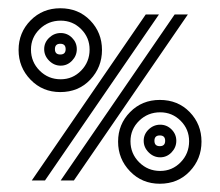

<svg xmlns="http://www.w3.org/2000/svg" viewBox="-20 -437 533 465"><path d="M126 -214Q83 -214 54 -244Q25 -274 25 -316Q25 -358 54 -387.5Q83 -417 126 -417Q170 -417 198.5 -387.5Q227 -358 227 -316Q227 -274 198.5 -244Q170 -214 126 -214ZM127 0 403 -402H435L159 0ZM57 0 333 -402H365L89 0ZM127 -245Q156 -245 176.5 -266Q197 -287 197 -317Q197 -346 176.5 -366.5Q156 -387 127 -387Q97 -387 76 -366.5Q55 -346 55 -317Q55 -287 76 -266Q97 -245 127 -245ZM127 -278Q111 -278 99 -290Q87 -302 87 -318Q87 -334 99 -345.5Q111 -357 127 -357Q143 -357 154.5 -345.5Q166 -334 166 -318Q166 -302 154.5 -290Q143 -278 127 -278ZM126 -305Q139 -305 139 -318Q139 -331 126 -331Q113 -331 113 -318Q113 -305 126 -305ZM367 8Q324 8 295 -22Q266 -52 266 -94Q266 -136 295 -165.5Q324 -195 367 -195Q411 -195 439.5 -165.5Q468 -136 468 -94Q468 -52 439.5 -22Q411 8 367 8ZM368 -23Q397 -23 417.5 -44Q438 -65 438 -95Q438 -124 417.5 -144.5Q397 -165 368 -165Q338 -165 317 -144.5Q296 -124 296 -95Q296 -65 317 -44Q338 -23 368 -23ZM368 -56Q352 -56 340 -68Q328 -80 328 -96Q328 -112 340 -123.5Q352 -135 368 -135Q384 -135 395.5 -123.5Q407 -112 407 -96Q407 -80 395.5 -68Q384 -56 368 -56ZM367 -83Q380 -83 380 -96Q380 -109 367 -109Q354 -109 354 -96Q354 -83 367 -83Z"/></svg>

Font: Zen Tokyo Zoo
Style: Regular
Weight: 400
Designer: Yoshimichi Ohira
Foundry: A-1 Corp ZenFonts
Version: Version 1.002; ttfautohint (v1.8.3)